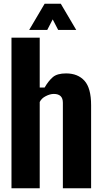

<svg xmlns="http://www.w3.org/2000/svg" viewBox="-20 -1000 543 1020"><path d="M41 0V-800H191V-535H217Q238 -571 261 -590.5Q284 -610 331 -610Q393.5 -610 428.8 -571Q464 -532 464 -441V0H314V-454Q314 -478 301.8 -489.5Q289.5 -501 266 -501Q246 -501 223 -489.2Q200 -477.5 191 -458V0ZM135 -841 217 -980H303L385 -841H289L260 -897L231 -841Z"/></svg>

Font: Big Shoulders Display Thin Black
Style: Regular
Weight: 900
Version: Version 2.002